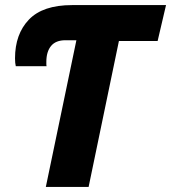

<svg xmlns="http://www.w3.org/2000/svg" viewBox="-20 -734 672 754"><path d="M160 0 280 -576H237Q199 -576 180.5 -553.5Q162 -531 162 -491Q162 -486 162 -481.5Q162 -477 163 -474H42Q39 -486 39 -505Q39 -600 93.5 -657Q148 -714 263 -714H632L599 -573H447L328 0Z"/></svg>

Font: Noto Sans Disp ExtBd
Style: Italic
Weight: 800
Italic angle: -12°
Designer: Monotype Design Team
Foundry: Monotype Imaging Inc.
Version: Version 2.000;GOOG;noto-source:20170915:90ef993387c0